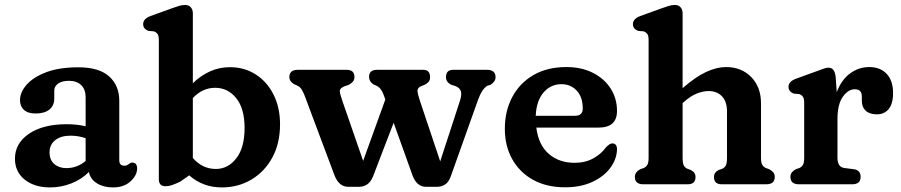

<svg xmlns="http://www.w3.org/2000/svg" viewBox="-20 -764 3736 796"><path d="M42 -106Q42 -170 100.2 -209.5Q158.5 -249 256.5 -249Q299.5 -249 335 -240.5V-361Q335 -393.5 316.5 -411.2Q298 -429 265.5 -429Q237 -429 221 -417.5Q205 -406 205 -389V-356Q205 -326 184.8 -309.8Q164.5 -293.5 127.5 -293.5Q95.5 -293.5 79.2 -308.5Q63 -323.5 63 -349Q63 -382 90.8 -413.2Q118.5 -444.5 172.2 -464.8Q226 -485 305 -485Q390.5 -485 432.5 -447.2Q474.5 -409.5 474.5 -346V-99.5Q474.5 -77 495.5 -77Q502 -77 506.2 -79Q510.5 -81 514 -83.5Q517 -86 520 -88Q523 -90 527.5 -90Q548.5 -90 548.5 -65.5Q548.5 -37.5 521.2 -12.2Q494 13 448.5 13Q409.5 13 382 -4Q354.5 -21 348.5 -51Q318.5 -20.5 276 -3.8Q233.5 13 188 13Q122.5 13 82.2 -19.5Q42 -52 42 -106ZM185.5 -132.5Q185.5 -100.5 205.2 -83.8Q225 -67 255 -67Q299.5 -67 335 -96.5V-191Q320.5 -196 305 -198.8Q289.5 -201.5 272 -201.5Q232.5 -201.5 209 -183Q185.5 -164.5 185.5 -132.5Z M779.5 -708.5V-419Q812.5 -451 851 -468.2Q889.5 -485.5 933 -485.5Q993.5 -485.5 1040.5 -455.2Q1087.5 -425 1114.2 -371.5Q1141 -318 1141 -248.5Q1141 -169.5 1109 -110.8Q1077 -52 1022.2 -19.5Q967.5 13 899.5 13Q821 13 764.5 -37L726.5 -10.5Q710.5 -3 695.5 2.5Q680.5 8 665.5 8Q638.5 8 638.5 -21V-598Q638.5 -616 633 -623.2Q627.5 -630.5 618 -634L595 -636Q573.5 -644.5 573.5 -664Q573.5 -686 604 -697.5L689.5 -728.5Q708 -735 721.2 -739.2Q734.5 -743.5 747.5 -743.5Q762.5 -743.5 771 -733.8Q779.5 -724 779.5 -708.5ZM872 -400Q819.5 -400 779.5 -357.5V-109Q800 -85.5 824 -74.5Q848 -63.5 874.5 -63.5Q925.5 -63.5 959.8 -107.8Q994 -152 994 -233.5Q994 -314.5 959.2 -357.2Q924.5 -400 872 -400Z M1469 10.5H1424Q1385.5 10.5 1367 -36.5L1243 -367.5Q1238 -381 1231.2 -392Q1224.5 -403 1215.5 -407.5L1198.5 -415.5Q1179.5 -427 1179.5 -444Q1179.5 -474.5 1214.5 -474.5H1417.5Q1449.5 -474.5 1449.5 -444.5Q1449.5 -432.5 1442.2 -424.5Q1435 -416.5 1424 -411.5L1410 -407Q1387.5 -398.5 1388.8 -385.2Q1390 -372 1400.5 -342.5L1485.5 -97L1577.5 -351.5L1570 -372Q1565.5 -384 1559.2 -393Q1553 -402 1542 -408L1529 -413.5Q1510 -426 1510 -444.5Q1510 -474.5 1542 -474.5H1735Q1763 -474.5 1763 -444Q1763 -431.5 1757 -424.8Q1751 -418 1739.5 -412L1725 -406.5Q1709 -398.5 1710.8 -384.8Q1712.5 -371 1722 -343L1805 -95L1886 -343.5Q1895 -370.5 1891 -384.8Q1887 -399 1869 -407L1852.5 -412Q1829 -422.5 1829 -444Q1829 -474.5 1858 -474.5H1999.5Q2034.5 -474.5 2034.5 -444Q2034.5 -425.5 2013.5 -412.5L2000.5 -408.5Q1978 -395 1962 -350.5L1848.5 -32Q1839.5 -7.5 1824.2 1.5Q1809 10.5 1791.5 10.5H1746.5Q1708 10.5 1690.5 -36L1612 -255L1526.5 -32.5Q1516.5 -8.5 1501.5 1Q1486.5 10.5 1469 10.5Z M2538 -304Q2538 -235 2461.5 -235H2203.5Q2212.5 -163 2255.2 -126Q2298 -89 2362 -89Q2406.5 -89 2439.8 -107.5Q2473 -126 2492 -153Q2509 -170.5 2519.5 -169.5Q2538 -168.5 2538 -145Q2537 -104 2510.2 -68Q2483.5 -32 2435.5 -9.8Q2387.5 12.5 2323 12.5Q2246.5 12.5 2190.5 -18.2Q2134.5 -49 2103.8 -103.8Q2073 -158.5 2073 -230Q2073 -303.5 2103.5 -361.2Q2134 -419 2191 -452.5Q2248 -486 2328 -486Q2391 -486 2438.2 -462Q2485.5 -438 2511.8 -396.8Q2538 -355.5 2538 -304ZM2308 -415Q2263.5 -415 2233.8 -381Q2204 -347 2201 -284H2363.5Q2396 -284 2396 -314Q2396 -361.5 2371 -388.2Q2346 -415 2308 -415Z M2810 -708.5V-398.5Q2863 -445 2907 -465.5Q2951 -486 2990 -486Q3054 -486 3094.5 -444.5Q3135 -403 3135 -336V-109.5Q3135 -89.5 3140.2 -80.8Q3145.5 -72 3155 -67.5L3169 -62.5Q3180 -56.5 3186 -49.2Q3192 -42 3192 -30.5Q3192 0 3157 0H2972Q2940 0 2940 -30.5Q2940 -49 2959 -59L2974.5 -64.5Q2984.5 -69 2989.2 -78.2Q2994 -87.5 2994 -109.5V-301Q2994 -343 2973.2 -364.8Q2952.5 -386.5 2917.5 -386.5Q2894.5 -386.5 2868.2 -376Q2842 -365.5 2814 -340L2810 -337V-109.5Q2810 -87.5 2814.8 -78.2Q2819.5 -69 2829.5 -64.5L2844.5 -59Q2863.5 -49 2863.5 -30.5Q2863.5 0 2831.5 0H2647Q2612 0 2612 -30.5Q2612 -50.5 2634.5 -62.5L2649 -67.5Q2658.5 -72 2663.8 -80.8Q2669 -89.5 2669 -109.5V-598Q2669 -616 2663.5 -623.2Q2658 -630.5 2648.5 -634L2625.5 -636Q2604 -644.5 2604 -664Q2604 -686 2634.5 -697.5L2720 -728.5Q2738.5 -735 2751.8 -739.2Q2765 -743.5 2778 -743.5Q2793 -743.5 2801.5 -733.8Q2810 -724 2810 -708.5Z M3444.5 -445 3449 -382Q3468.5 -433.5 3504.5 -459.8Q3540.5 -486 3584 -486Q3629.5 -486 3656 -457.8Q3682.5 -429.5 3682.5 -378Q3682.5 -333.5 3664.2 -311.8Q3646 -290 3615.5 -290Q3585 -290 3569 -305Q3553 -320 3553 -346V-364Q3553 -394 3524 -394Q3496.5 -394 3474.2 -362.8Q3452 -331.5 3452 -270V-109.5Q3452 -71.5 3480.5 -67.5L3519.5 -62.5Q3548 -59 3548 -30.5Q3548 0 3513 0H3292Q3257 0 3257 -30.5Q3257 -42 3262.8 -49.2Q3268.5 -56.5 3279.5 -62.5L3294 -67.5Q3303.5 -71.5 3308.8 -80.5Q3314 -89.5 3314 -109.5V-338Q3314 -356 3308.5 -363.2Q3303 -370.5 3293.5 -374L3270.5 -376Q3249 -384.5 3249 -404Q3249 -426 3279.5 -437.5L3365 -468.5Q3381.5 -474.5 3393.8 -479Q3406 -483.5 3414.5 -483.5Q3427 -483.5 3434.5 -474.8Q3442 -466 3444.5 -445Z"/></svg>

Font: Fraunces 9pt SuperSoft SemiBold
Style: Regular
Weight: 600
Version: Version 1.000;[0bf87f6ff]